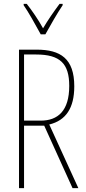

<svg xmlns="http://www.w3.org/2000/svg" viewBox="-20 -970 444 990"><path d="M190 -793H214C240 -840 274 -900 303 -943V-950H287C253 -904 228 -868 202 -824C178 -868 144 -917 118 -950H102V-943C124 -912 163 -843 190 -793ZM169 -714H78V0H104V-322H208L354 0H384L234 -328C320 -349 363 -413 363 -525C363 -668 292 -714 169 -714ZM166 -689C290 -689 337 -642 337 -527C337 -398 278 -348 190 -348H104V-689Z"/></svg>

Font: Noto Sans Sinhala ExtraCondensed Thin
Style: Regular
Weight: 100
Width: 2
Designer: Jelle Bosma - Monotype Design Team
Foundry: Monotype Imaging Inc.
Version: Version 2.006